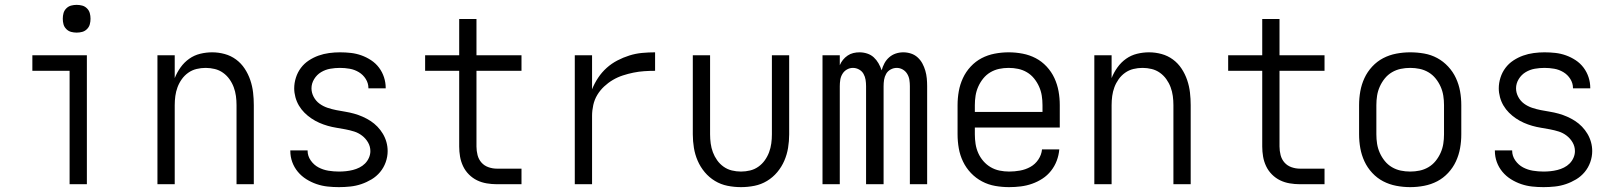

<svg xmlns="http://www.w3.org/2000/svg" viewBox="-20 -757 6640 789"><path d="M266 0V-466H113V-530H337V0ZM295 -623Q283 -623 272 -626Q261 -629 252.5 -637.5Q244 -646 241 -657Q238 -668 238 -680Q238 -692 241 -703Q244 -714 252.5 -722.5Q261 -731 272 -734Q283 -737 295 -737Q307 -737 318 -734Q329 -731 337.5 -722.5Q346 -714 349 -703Q352 -692 352 -680Q352 -668 349 -657Q346 -646 337.5 -637.5Q329 -629 318 -626Q307 -623 295 -623Z M627 0V-530H698V-436Q707 -459 722 -480Q737 -501 757.5 -515.5Q778 -530 802.5 -536Q827 -542 852 -542Q878 -542 903.5 -535Q929 -528 950 -512.5Q971 -497 985.5 -475Q1000 -453 1008.5 -428Q1017 -403 1020 -377Q1023 -351 1023 -325V0H952V-325Q952 -344 949.5 -362.5Q947 -381 940.5 -398.5Q934 -416 923 -431.5Q912 -447 896.5 -458Q881 -469 862.5 -473.5Q844 -478 825 -478Q806 -478 787.5 -473.5Q769 -469 753.5 -458Q738 -447 727 -431.5Q716 -416 709.5 -398.5Q703 -381 700.5 -362.5Q698 -344 698 -325V0Z M1373 12Q1349 12 1326 9.5Q1303 7 1281 -0.5Q1259 -8 1239 -20.5Q1219 -33 1204 -51Q1189 -69 1181 -91Q1173 -113 1173 -137V-139H1244V-138Q1244 -116 1257 -97.5Q1270 -79 1289 -69Q1308 -59 1329.5 -55.5Q1351 -52 1373 -52Q1387 -52 1401.5 -53.5Q1416 -55 1430 -58.5Q1444 -62 1457 -68.5Q1470 -75 1480 -85Q1490 -95 1496 -108.5Q1502 -122 1502 -136Q1502 -155 1492.5 -171.5Q1483 -188 1468 -199.5Q1453 -211 1435.5 -216.5Q1418 -222 1399.5 -225.5Q1381 -229 1362.5 -232Q1344 -235 1326.5 -240Q1309 -245 1292 -252.5Q1275 -260 1259.5 -270.5Q1244 -281 1231 -294Q1218 -307 1208.5 -323Q1199 -339 1194 -357.5Q1189 -376 1189 -394Q1189 -416 1196 -438Q1203 -460 1216.5 -478Q1230 -496 1249 -508.5Q1268 -521 1289 -528.5Q1310 -536 1332.5 -539Q1355 -542 1377 -542Q1400 -542 1422 -539.5Q1444 -537 1465 -529.5Q1486 -522 1505 -509.5Q1524 -497 1537.5 -479Q1551 -461 1558 -439.5Q1565 -418 1565 -396V-394H1494V-395Q1494 -415 1483 -432.5Q1472 -450 1454.5 -460.5Q1437 -471 1417 -474.5Q1397 -478 1377 -478Q1357 -478 1337 -474.5Q1317 -471 1299.5 -460.5Q1282 -450 1271 -432Q1260 -414 1260 -394Q1260 -376 1269 -359Q1278 -342 1293 -331Q1308 -320 1326 -314Q1344 -308 1362 -304.5Q1380 -301 1398.5 -298Q1417 -295 1435 -290Q1453 -285 1470 -277.5Q1487 -270 1502.5 -260Q1518 -250 1531 -236.5Q1544 -223 1553.5 -207Q1563 -191 1568 -173Q1573 -155 1573 -136Q1573 -113 1565 -90.5Q1557 -68 1542 -50Q1527 -32 1507 -20Q1487 -8 1465 -0.5Q1443 7 1419.5 9.5Q1396 12 1373 12Z M2123 0H2021Q2001 0 1980 -3.5Q1959 -7 1940.5 -16Q1922 -25 1907 -40Q1892 -55 1883 -74Q1874 -93 1870.5 -113.5Q1867 -134 1867 -155V-466H1727V-530H1867V-679H1938V-530H2123V-466H1938V-155Q1938 -137 1942.5 -119.5Q1947 -102 1958.5 -89Q1970 -76 1987 -70Q2004 -64 2021 -64H2123Z M2342 0V-530H2413V-390Q2423 -415 2438 -437.5Q2453 -460 2473 -478Q2493 -496 2517 -508.5Q2541 -521 2566.5 -529Q2592 -537 2618.5 -539.5Q2645 -542 2672 -542V-466Q2650 -466 2627.5 -464.5Q2605 -463 2583 -458.5Q2561 -454 2539.5 -447Q2518 -440 2498.5 -428.5Q2479 -417 2462.5 -401.5Q2446 -386 2434.5 -367Q2423 -348 2418 -325.5Q2413 -303 2413 -281V0Z M3025 12Q2997 12 2969.5 6.5Q2942 1 2918 -13.5Q2894 -28 2876 -49.5Q2858 -71 2847 -96.5Q2836 -122 2831.5 -149.5Q2827 -177 2827 -205V-530H2898V-205Q2898 -186 2900.5 -167.5Q2903 -149 2909.5 -131.5Q2916 -114 2927 -98.5Q2938 -83 2953.5 -72Q2969 -61 2987.5 -56.5Q3006 -52 3025 -52Q3044 -52 3062.5 -56.5Q3081 -61 3096.5 -72Q3112 -83 3123 -98.5Q3134 -114 3140.5 -131.5Q3147 -149 3149.5 -167.5Q3152 -186 3152 -205V-530H3223V-205Q3223 -177 3218.5 -149.5Q3214 -122 3203 -96.5Q3192 -71 3174 -49.5Q3156 -28 3132 -13.5Q3108 1 3080.5 6.5Q3053 12 3025 12Z M3360 0V-530H3431V-489Q3436 -501 3444 -511Q3452 -521 3463 -528.5Q3474 -536 3486.5 -539Q3499 -542 3512 -542Q3528 -542 3543.5 -537Q3559 -532 3570.5 -521.5Q3582 -511 3590 -497Q3598 -483 3603 -468Q3607 -483 3614.5 -497Q3622 -511 3634 -521.5Q3646 -532 3661 -537Q3676 -542 3692 -542Q3708 -542 3723.5 -537Q3739 -532 3751 -521Q3763 -510 3770.5 -496Q3778 -482 3782.5 -466.5Q3787 -451 3788.5 -435Q3790 -419 3790 -403V0H3719V-403Q3719 -416 3717 -429Q3715 -442 3708 -453.5Q3701 -465 3689.5 -471.5Q3678 -478 3665 -478Q3652 -478 3640 -471.5Q3628 -465 3621.5 -453.5Q3615 -442 3613 -429Q3611 -416 3611 -403V0H3539V-403Q3539 -416 3537 -429Q3535 -442 3528.5 -453.5Q3522 -465 3510 -471.5Q3498 -478 3485 -478Q3472 -478 3460.5 -471.5Q3449 -465 3442 -453.5Q3435 -442 3433 -429Q3431 -416 3431 -403V0Z M4127 12Q4098 12 4069.5 7Q4041 2 4015.5 -11.5Q3990 -25 3970 -46Q3950 -67 3937.5 -93Q3925 -119 3920 -147.5Q3915 -176 3915 -205V-325Q3915 -354 3920 -382Q3925 -410 3937 -436Q3949 -462 3969 -483.5Q3989 -505 4014 -518Q4039 -531 4067.5 -536.5Q4096 -542 4125 -542Q4154 -542 4182.5 -536.5Q4211 -531 4236 -518Q4261 -505 4281 -483.5Q4301 -462 4313 -436Q4325 -410 4330 -382Q4335 -354 4335 -325V-233H3986V-205Q3986 -185 3989 -165.5Q3992 -146 4000 -128Q4008 -110 4021 -95Q4034 -80 4051 -70Q4068 -60 4087.5 -56Q4107 -52 4127 -52Q4149 -52 4171.5 -56Q4194 -60 4214 -71Q4234 -82 4247 -101.5Q4260 -121 4262 -143H4333Q4331 -119 4322.5 -96.5Q4314 -74 4299 -55Q4284 -36 4264 -23Q4244 -10 4221.5 -2Q4199 6 4175 9Q4151 12 4127 12ZM3986 -297H4264V-325Q4264 -345 4261 -364Q4258 -383 4250 -401Q4242 -419 4229.5 -434.5Q4217 -450 4200 -460Q4183 -470 4164 -474Q4145 -478 4125 -478Q4105 -478 4086 -474Q4067 -470 4050 -460Q4033 -450 4020.5 -434.5Q4008 -419 4000 -401Q3992 -383 3989 -364Q3986 -345 3986 -325Z M4477 0V-530H4548V-436Q4557 -459 4572 -480Q4587 -501 4607.5 -515.5Q4628 -530 4652.5 -536Q4677 -542 4702 -542Q4728 -542 4753.5 -535Q4779 -528 4800 -512.5Q4821 -497 4835.5 -475Q4850 -453 4858.5 -428Q4867 -403 4870 -377Q4873 -351 4873 -325V0H4802V-325Q4802 -344 4799.5 -362.5Q4797 -381 4790.5 -398.5Q4784 -416 4773 -431.5Q4762 -447 4746.5 -458Q4731 -469 4712.5 -473.5Q4694 -478 4675 -478Q4656 -478 4637.5 -473.5Q4619 -469 4603.5 -458Q4588 -447 4577 -431.5Q4566 -416 4559.5 -398.5Q4553 -381 4550.5 -362.5Q4548 -344 4548 -325V0Z M5423 0H5321Q5301 0 5280 -3.5Q5259 -7 5240.5 -16Q5222 -25 5207 -40Q5192 -55 5183 -74Q5174 -93 5170.5 -113.5Q5167 -134 5167 -155V-466H5027V-530H5167V-679H5238V-530H5423V-466H5238V-155Q5238 -137 5242.5 -119.5Q5247 -102 5258.5 -89Q5270 -76 5287 -70Q5304 -64 5321 -64H5423Z M5775 12Q5746 12 5717.5 6.5Q5689 1 5664 -12Q5639 -25 5619 -46.5Q5599 -68 5587 -94Q5575 -120 5570 -148Q5565 -176 5565 -205V-325Q5565 -354 5570 -382Q5575 -410 5587 -436Q5599 -462 5619 -483.5Q5639 -505 5664 -518Q5689 -531 5717.5 -536.5Q5746 -542 5775 -542Q5804 -542 5832.5 -537Q5861 -532 5886 -518.5Q5911 -505 5931 -483.5Q5951 -462 5963 -436Q5975 -410 5980 -382Q5985 -354 5985 -325V-205Q5985 -176 5980 -148Q5975 -120 5963 -94Q5951 -68 5931 -46.5Q5911 -25 5886 -12Q5861 1 5832.5 6.5Q5804 12 5775 12ZM5775 -52Q5795 -52 5814 -56Q5833 -60 5850 -70Q5867 -80 5879.5 -95.5Q5892 -111 5900 -129Q5908 -147 5911 -166Q5914 -185 5914 -205V-325Q5914 -345 5911 -364Q5908 -383 5900 -401Q5892 -419 5879.5 -434.5Q5867 -450 5850 -460Q5833 -470 5814 -474Q5795 -478 5775 -478Q5755 -478 5736 -474Q5717 -470 5700 -460Q5683 -450 5670.5 -434.5Q5658 -419 5650 -401Q5642 -383 5639 -364Q5636 -345 5636 -325V-205Q5636 -185 5639 -166Q5642 -147 5650 -129Q5658 -111 5670.5 -95.5Q5683 -80 5700 -70Q5717 -60 5736 -56Q5755 -52 5775 -52Z M6323 12Q6299 12 6276 9.5Q6253 7 6231 -0.5Q6209 -8 6189 -20.5Q6169 -33 6154 -51Q6139 -69 6131 -91Q6123 -113 6123 -137V-139H6194V-138Q6194 -116 6207 -97.5Q6220 -79 6239 -69Q6258 -59 6279.5 -55.5Q6301 -52 6323 -52Q6337 -52 6351.5 -53.5Q6366 -55 6380 -58.5Q6394 -62 6407 -68.5Q6420 -75 6430 -85Q6440 -95 6446 -108.5Q6452 -122 6452 -136Q6452 -155 6442.5 -171.5Q6433 -188 6418 -199.5Q6403 -211 6385.5 -216.5Q6368 -222 6349.5 -225.5Q6331 -229 6312.5 -232Q6294 -235 6276.5 -240Q6259 -245 6242 -252.5Q6225 -260 6209.5 -270.5Q6194 -281 6181 -294Q6168 -307 6158.5 -323Q6149 -339 6144 -357.5Q6139 -376 6139 -394Q6139 -416 6146 -438Q6153 -460 6166.5 -478Q6180 -496 6199 -508.5Q6218 -521 6239 -528.5Q6260 -536 6282.5 -539Q6305 -542 6327 -542Q6350 -542 6372 -539.5Q6394 -537 6415 -529.5Q6436 -522 6455 -509.5Q6474 -497 6487.5 -479Q6501 -461 6508 -439.5Q6515 -418 6515 -396V-394H6444V-395Q6444 -415 6433 -432.5Q6422 -450 6404.5 -460.5Q6387 -471 6367 -474.5Q6347 -478 6327 -478Q6307 -478 6287 -474.5Q6267 -471 6249.5 -460.5Q6232 -450 6221 -432Q6210 -414 6210 -394Q6210 -376 6219 -359Q6228 -342 6243 -331Q6258 -320 6276 -314Q6294 -308 6312 -304.5Q6330 -301 6348.5 -298Q6367 -295 6385 -290Q6403 -285 6420 -277.5Q6437 -270 6452.5 -260Q6468 -250 6481 -236.5Q6494 -223 6503.5 -207Q6513 -191 6518 -173Q6523 -155 6523 -136Q6523 -113 6515 -90.5Q6507 -68 6492 -50Q6477 -32 6457 -20Q6437 -8 6415 -0.5Q6393 7 6369.5 9.5Q6346 12 6323 12Z"/></svg>

Font: Lode Term
Style: Regular
Weight: 400
Monospace: yes
Designer: Belleve Invis
Foundry: Belleve Invis
Version: Version 29.2.0